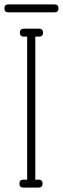

<svg xmlns="http://www.w3.org/2000/svg" viewBox="-22 -850 285 870"><path d="M243 -812Q243 -794 225 -794H183H58H16Q-2 -794 -2 -812Q-2 -830 16 -830H58H183H225Q243 -830 243 -812ZM171 -18Q171 -36 153 -36H111H126H84Q66 -36 66 -18Q66 0 84 0H126H111H153Q171 0 171 -18ZM173 -702Q173 -720 155 -720H113H128H86Q68 -720 68 -702Q68 -684 86 -684H128H113H155Q173 -684 173 -702ZM138 -32V-117V-602V-685L101 -686V-602V-117V-32H133Q137 -32 138 -32Z"/></svg>

Font: Aaram
Style: Regular
Weight: 400
Designer: Tharique Azeez
Foundry: Tharique Azeez
Version: Version 1.7